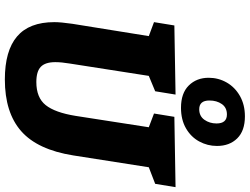

<svg xmlns="http://www.w3.org/2000/svg" viewBox="-142 -898 1054 811"><g transform="rotate(90 385.5 -493.0)"><path d="M771 -707 757 -621 687 -594 637 -275Q613 -124 534.5 -55Q456 14 316 14Q195 14 134.5 -37.5Q74 -89 74 -195Q74 -222 81 -271L133 -594L74 -616L88 -702L380 -707L366 -621L301 -594L249 -261Q243 -225 243 -199Q243 -157 262.5 -138Q282 -119 327 -119Q393 -119 424.5 -158.5Q456 -198 470 -285L518 -594L460 -616L474 -702ZM309 -847Q309 -888 329 -923Q349 -958 386 -979Q423 -1000 472 -1000Q533 -1000 565 -967.5Q597 -935 597 -882Q597 -842 578 -807Q559 -772 522.5 -751Q486 -730 436 -730Q374 -730 341.5 -763Q309 -796 309 -847ZM502 -880Q502 -924 464 -924Q435 -924 420 -902.5Q405 -881 405 -850Q405 -807 442 -807Q471 -807 486.5 -829Q502 -851 502 -880Z"/></g></svg>

Font: Bitter Pro ExtraBold
Style: Italic
Weight: 800
Italic angle: -9°
Designer: Sol Matas, and Bitter project Authors
Foundry: Sol Matas
Version: Version 1.010